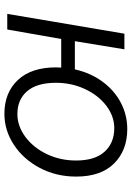

<svg xmlns="http://www.w3.org/2000/svg" viewBox="117 -702 598 872"><g transform="rotate(90 416.0 -266.0)"><path d="M133 -532H204L167 -307H295Q311 -378 350.5 -432Q390 -486 446 -515.5Q502 -545 566 -545Q663 -545 722.5 -485Q782 -425 782 -313Q782 -222 742.5 -147.5Q703 -73 637.5 -30Q572 13 497 13Q401 13 343.5 -48Q286 -109 286 -222Q286 -237 287 -245H157L114 0H43ZM709 -312Q709 -398 669 -442Q629 -486 562 -486Q508 -486 460.5 -450Q413 -414 384.5 -353Q356 -292 356 -221Q356 -135 394 -90.5Q432 -46 498 -46Q553 -46 602 -82.5Q651 -119 680 -180Q709 -241 709 -312Z"/></g></svg>

Font: Nebula Sans Book
Style: Regular
Weight: 400
Italic angle: -9°
Designer: Paul D. Hunt for Adobe (as Source Sans)
Foundry: Nebula Entertainment & Broadcasting LLC
Version: Version 1.010